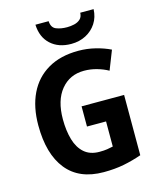

<svg xmlns="http://www.w3.org/2000/svg" viewBox="-136 -1033 937 1138"><g transform="rotate(-15 332.5 -464.5)"><path d="M331 -401H592V-31Q538 -12 482 -1Q426 10 358 10Q208 10 131 -86Q54 -182 54 -358Q54 -470 93.5 -552Q133 -634 210 -679Q287 -724 397 -724Q450 -724 500.5 -711.5Q551 -699 592 -679L546 -562Q516 -579 477.5 -590Q439 -601 399 -601Q311 -601 257.5 -536Q204 -471 204 -355Q204 -285 220 -230Q236 -175 271.5 -144Q307 -113 364 -113Q393 -113 411.5 -116Q430 -119 448 -123V-277H331ZM549 -939Q547 -890 523 -853Q499 -816 459 -795Q419 -774 369 -774Q291 -774 243 -818Q195 -862 192 -939H273Q275 -899 303.5 -887.5Q332 -876 370 -876Q392 -876 414 -881Q436 -886 451 -899.5Q466 -913 467 -939Z"/></g></svg>

Font: Noto Sans Tamil SemiCondensed
Style: Bold
Weight: 700
Width: 4
Designer: Jelle Bosma - Monotype Design Team
Foundry: Monotype Imaging Inc.
Version: Version 2.004; ttfautohint (v1.8.4.7-5d5b)